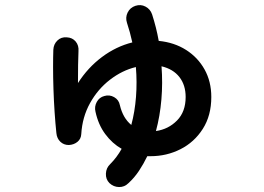

<svg xmlns="http://www.w3.org/2000/svg" viewBox="-20 -631 1040 756"><path d="M411 90Q396 75 397 52.5Q398 30 414 15Q440 -11 459 -45Q422 -66 394.5 -103Q367 -140 356 -191Q351 -211 361 -229.5Q371 -248 391 -253Q411 -259 429.5 -248.5Q448 -238 452 -217Q464 -166 497 -139Q511 -191 515.5 -249.5Q520 -308 515 -367Q461 -354 413 -317Q365 -280 334.5 -225Q304 -170 300 -103Q299 -84 285 -72.5Q271 -61 251 -60Q231 -60 217.5 -73Q204 -86 202 -107Q198 -145 195 -189.5Q192 -234 190.5 -280Q189 -326 189 -366.5Q189 -407 190 -435Q191 -457 206 -471.5Q221 -486 243 -484Q265 -483 278 -467.5Q291 -452 289 -429Q288 -408 287.5 -375Q287 -342 287 -304Q326 -365 381.5 -406.5Q437 -448 501 -464Q492 -505 480 -541Q473 -562 482.5 -581.5Q492 -601 513 -608Q534 -615 553 -605Q572 -595 579 -574Q587 -549 593.5 -523.5Q600 -498 605 -470Q666 -464 712.5 -434.5Q759 -405 785.5 -357.5Q812 -310 812 -249Q812 -176 778.5 -123.5Q745 -71 690.5 -43.5Q636 -16 573 -16H560Q545 15 527 42Q509 69 486 90Q470 106 448.5 105.5Q427 105 411 90ZM594 -115Q643 -122 677 -156.5Q711 -191 711 -249Q711 -296 686.5 -327.5Q662 -359 616 -370Q621 -305 615.5 -239.5Q610 -174 594 -115Z"/></svg>

Font: Zen Maru Gothic
Style: Bold
Weight: 700
Designer: Yoshimichi Ohira
Foundry: Positype
Version: Version 1.001